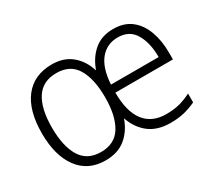

<svg xmlns="http://www.w3.org/2000/svg" viewBox="-108 -813 1074 962"><g transform="rotate(-30 429.0 -332.0)"><path d="M622 -608Q685 -608 725.5 -576Q766 -544 786 -489Q806 -434 806 -366V-326H473Q473 -216 516 -160.5Q559 -105 641 -105Q682 -105 715 -113Q748 -121 786 -140V-89Q752 -73 717 -64.5Q682 -56 638 -56Q563 -56 515.5 -92.5Q468 -129 446 -193Q424 -130 378.5 -93Q333 -56 262 -56Q162 -56 107 -130Q52 -204 52 -333Q52 -465 108 -536.5Q164 -608 267 -608Q336 -608 380.5 -571Q425 -534 445 -471Q466 -532 510 -570Q554 -608 622 -608ZM621 -560Q558 -560 519 -513Q480 -466 474 -372H750Q750 -454 719 -507Q688 -560 621 -560ZM265 -559Q186 -559 148 -500.5Q110 -442 110 -333Q110 -225 147 -164.5Q184 -104 263 -104Q343 -104 380 -164.5Q417 -225 417 -331Q417 -438 381 -498.5Q345 -559 265 -559Z"/></g></svg>

Font: Noto Sans Malayalam UI SemiCondensed Light
Style: Regular
Weight: 300
Width: 4
Designer: Jelle Bosma - Monotype Design Team
Foundry: Monotype Imaging Inc.
Version: Version 2.104; ttfautohint (v1.8.4.7-5d5b)